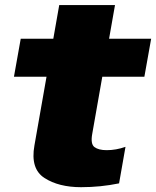

<svg xmlns="http://www.w3.org/2000/svg" viewBox="-20 -750 632 778"><path d="M308.5 8.5Q387.5 8.5 462.5 -7L488.5 -155Q450 -141.5 412.5 -141.5Q379.5 -141.5 362.8 -154Q346 -166.5 354 -209L394.5 -439H565L592.5 -593H422L446 -729.5H220L196 -593H64L36.5 -439H168.5L119.5 -160.5Q102.5 -66 160.2 -28.8Q218 8.5 308.5 8.5Z"/></svg>

Font: Anybody UltraCondensed Thin Black
Style: Italic
Weight: 900
Italic angle: -10°
Version: Version 1.111